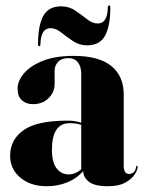

<svg xmlns="http://www.w3.org/2000/svg" viewBox="-20 -652 518 682"><path d="M16 -98.5Q16 -156 63.8 -189.8Q111.5 -223.5 219.5 -223.5Q248 -223.5 268.5 -216V-389Q268.5 -416 256.5 -430.8Q244.5 -445.5 223.5 -445.5Q199 -445.5 186.5 -432.5Q174 -419.5 174 -400.5V-354Q174 -324.5 152.5 -303.2Q131 -282 96.5 -282Q73 -282 57.8 -295.8Q42.5 -309.5 42.5 -337.5Q42.5 -364.5 65 -391.2Q87.5 -418 131.8 -435.8Q176 -453.5 242 -453.5Q331 -453.5 375.2 -417.8Q419.5 -382 419.5 -316V-62.5Q419.5 -34 439 -34Q447 -34 454.2 -39.8Q461.5 -45.5 463.5 -59.5Q464 -63 466 -63Q469 -63 469 -59.5Q469 -49 458.8 -32.8Q448.5 -16.5 425.2 -3.5Q402 9.5 362 9.5Q316 9.5 295.8 -6.5Q275.5 -22.5 275.5 -44.5Q253 -18 218.8 -4.2Q184.5 9.5 146 9.5Q89 9.5 52.5 -20.8Q16 -51 16 -98.5ZM164.5 -120Q164.5 -75.5 181 -54Q197.5 -32.5 223.5 -32.5Q247.5 -32.5 268.5 -50.5V-208.5Q250.5 -214.5 227.5 -214.5Q164.5 -214.5 164.5 -120ZM289.5 -491Q261.5 -491 239 -506.2Q216.5 -521.5 197.2 -536.8Q178 -552 159.5 -552Q125 -552 123.5 -494Q123.5 -488 119.5 -488Q115 -488 115 -494Q115 -560.5 133.5 -595Q152 -629.5 197 -629.5Q225.5 -629.5 247.8 -614.2Q270 -599 289.2 -583.8Q308.5 -568.5 327 -568.5Q362 -568.5 363 -626.5Q363 -632.5 367.5 -632.5Q372 -632.5 372 -626.5Q372 -560.5 353.5 -525.8Q335 -491 289.5 -491Z"/></svg>

Font: Fraunces 144pt S000
Style: Bold
Weight: 700
Version: Version 1.000; ttfautohint (v1.8.3)